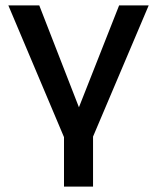

<svg xmlns="http://www.w3.org/2000/svg" viewBox="-20 -514 583 714"><path d="M218 180V-4L11 -494H126L279 -101H268L423 -494H533L326 -6V180Z"/></svg>

Font: Nunito Sans 9pt SemiBold
Style: Regular
Weight: 600
Version: Version 3.101;gftools[0.9.27]